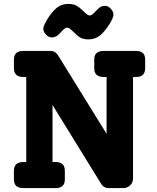

<svg xmlns="http://www.w3.org/2000/svg" viewBox="-20 -960 800 980"><path d="M244 -769Q228 -769 214.5 -783.5Q201 -798 201 -814Q201 -827 221 -861Q245 -900 269.5 -920Q294 -940 329 -940Q355 -940 371.5 -930.5Q388 -921 409 -900Q427 -881 438 -881Q449 -881 465 -899Q481 -917 491 -923.5Q501 -930 517 -930Q532 -930 545.5 -915.5Q559 -901 559 -885Q559 -870 540 -839Q516 -800 491 -779.5Q466 -759 431 -759Q406 -759 389.5 -768.5Q373 -778 352 -800Q333 -819 322 -819Q312 -819 295 -800Q283 -787 277.5 -782Q272 -777 263.5 -773Q255 -769 244 -769ZM674 -700Q721 -700 721 -656V-612Q721 -567 674 -567H659V-50Q659 -28 644.5 -14Q630 0 609 0H534Q511 0 498 -19L248 -424V-133H264Q311 -133 311 -88V-44Q311 0 264 0H99Q51 0 51 -44V-88Q51 -133 99 -133H114V-567H99Q51 -567 51 -612V-656Q51 -700 99 -700H238Q261 -700 274 -681L524 -277V-567H509Q461 -567 461 -612V-656Q461 -700 509 -700Z"/></svg>

Font: Solway ExtraBold
Style: Regular
Weight: 800
Designer: Mariya V. Pigoulevskaya
Foundry: The Northern Block Ltd.
Version: Version 1.000;hotconv 1.0.109;makeotfexe 2.5.65596